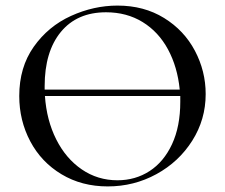

<svg xmlns="http://www.w3.org/2000/svg" viewBox="-20 -656 806 688"><path d="M717 -319Q717 -228 669 -152Q621 -76 540.5 -32Q460 12 366 12Q273 12 200.5 -31.5Q128 -75 88.5 -149.5Q49 -224 49 -312Q49 -415 101 -488.5Q153 -562 234.5 -599Q316 -636 401 -636Q496 -636 568 -591.5Q640 -547 678.5 -474Q717 -401 717 -319ZM140 -347V-335H624Q616 -416 582 -479Q548 -542 491 -577Q434 -612 360 -612Q256 -612 198 -541.5Q140 -471 140 -347ZM626 -291V-312H141Q147 -225 181.5 -156.5Q216 -88 273 -49Q330 -10 401 -10Q465 -10 516 -43Q567 -76 596.5 -139.5Q626 -203 626 -291Z"/></svg>

Font: Cormorant SC Medium
Style: Regular
Weight: 500
Designer: Christian Thalmann (Catharsis Fonts)
Version: Version 3.000